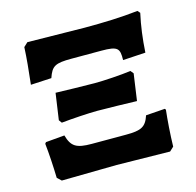

<svg xmlns="http://www.w3.org/2000/svg" viewBox="-82 -594 694 680"><g transform="rotate(-15 265.5 -253.5)"><path d="M46 -354 122 -358C136 -399 149 -406 209 -406H318C379 -406 385 -397 384 -354L467 -359C470 -409 476 -455 486 -500L478 -509C415 -502 353 -500 282 -500L73 -503L58 -489C56 -447 52 -408 46 -354ZM117 -196C155 -200 219 -204 249 -204C290 -204 355 -202 394 -201L408 -299L399 -310C363 -305 299 -301 267 -301C227 -301 161 -303 123 -304L109 -207ZM64 2 266 -1 461 2 476 -12C477 -57 481 -110 485 -145L482 -149L412 -144C399 -105 382 -96 326 -96H200C144 -96 126 -107 114 -150L45 -144L41 -139C45 -103 48 -53 49 -12Z"/></g></svg>

Font: Alegreya SC
Style: Bold
Weight: 700
Designer: Juan Pablo del Peral
Foundry: Huerta Tipografica
Version: Version 2.007;PS 002.007;hotconv 1.0.88;makeotf.lib2.5.64775